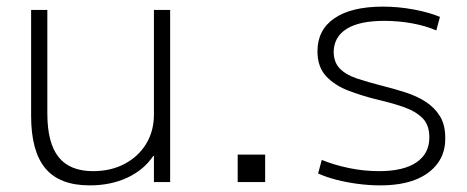

<svg xmlns="http://www.w3.org/2000/svg" viewBox="-20 -550 1412 580"><path d="M251 10Q160 10 117 -41.5Q74 -93 74 -200V-520H123V-207Q123 -118 157 -75.5Q191 -33 261 -33Q315 -33 356.5 -55Q398 -77 421.5 -115.5Q445 -154 445 -204V-520H494V0H445V-79H443Q415 -37 365 -13.5Q315 10 251 10Z M698 0V-83H781V0Z M1128 10Q1096 10 1061.5 5.5Q1027 1 996 -7Q965 -15 941 -26L952 -67Q988 -52 1033.5 -42.5Q1079 -33 1125 -33Q1199 -33 1238 -59.5Q1277 -86 1277 -135Q1277 -172 1257 -192.5Q1237 -213 1202.5 -225.5Q1168 -238 1124 -248Q1075 -260 1033 -276Q991 -292 965 -320Q939 -348 939 -395Q939 -460 990.5 -495Q1042 -530 1137 -530Q1183 -530 1229 -521.5Q1275 -513 1309 -499L1298 -458Q1266 -472 1225 -479.5Q1184 -487 1141 -487Q1066 -487 1027.5 -463Q989 -439 988 -394Q988 -362 1006.5 -343Q1025 -324 1058 -313Q1091 -302 1134 -291Q1170 -282 1204.5 -271Q1239 -260 1266 -242.5Q1293 -225 1309 -199Q1325 -173 1325 -134Q1326 -89 1302 -56.5Q1278 -24 1234.5 -7Q1191 10 1128 10Z"/></svg>

Font: M PLUS 1 Light
Style: Regular
Weight: 300
Designer: Coji Morishita
Foundry: UNDERFOREST DESIGN
Version: Version 1.001